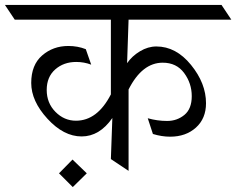

<svg xmlns="http://www.w3.org/2000/svg" viewBox="-78 -695 961 781"><path d="M200 -508Q238 -508 271 -495L293 -432Q264 -443 232 -443Q181 -443 146.5 -412.5Q112 -382 112 -329Q112 -276 147.5 -240Q183 -204 231 -204Q318 -204 373 -311V-615H-18L-58 -675H823L863 -615H445Q445 -612 442 -527Q439 -442 439 -438Q459 -467 491.5 -486.5Q524 -506 558 -506Q638 -506 699 -431Q760 -356 760 -275Q760 -213 719 -176Q678 -139 614 -139Q580 -139 544 -150L523 -214Q562 -203 602 -203Q642 -203 672 -227.5Q702 -252 702 -304Q702 -356 671 -398Q640 -440 584 -440Q500 -440 445 -331V0L373 -48L379 -215Q327 -140 254 -140Q181 -140 115 -212Q49 -284 49 -357.5Q49 -431 93.5 -469.5Q138 -508 200 -508ZM162 10 217 -46 275 10 218 66Z"/></svg>

Font: Halant
Style: Regular
Weight: 400
Designer: Hitesh Malaviya (Devanagari), Satya Rajpurohit (Latin)
Foundry: Indian Type Foundry
Version: Version 1.101;PS 1.0;hotconv 1.0.78;makeotf.lib2.5.61930; tt